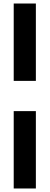

<svg xmlns="http://www.w3.org/2000/svg" viewBox="-20 -826 282 1092"><path d="M184 -194V246H58V-194ZM58 -366V-806H184V-366Z"/></svg>

Font: Space Grotesk Variable
Style: Regular
Weight: 400
Designer: Florian Karsten (Space Grotesk), Colophon Foundry (Space Mono)
Foundry: Florian Karsten
Version: Version 1.106